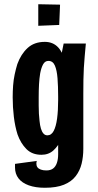

<svg xmlns="http://www.w3.org/2000/svg" viewBox="-20 -722 465 908"><path d="M192 166Q148 166 116 154.5Q84 143 67.5 121.5Q51 100 51 70Q51 65 51 61Q51 57 51 53L154 39Q153 42 152.5 45Q152 48 152 52Q152 62 157 69Q162 76 173 80Q184 84 199 84Q219 84 231 75Q243 66 249 48.5Q255 31 255 7Q255 -19 255 -60.5Q255 -102 255 -157Q255 -212 255 -277Q255 -320 257 -354.5Q259 -389 263 -417Q267 -445 271.5 -469Q276 -493 281 -516H386Q383 -483 380.5 -455Q378 -427 376.5 -400.5Q375 -374 374.5 -344.5Q374 -315 374 -278Q374 -232 374 -198.5Q374 -165 374 -137Q374 -109 374 -81Q374 -53 374 -18Q374 19 366 52Q358 85 338 111Q318 137 282.5 151.5Q247 166 192 166ZM176 10Q132 10 105 -17Q78 -44 63 -86Q51 -124 45.5 -169.5Q40 -215 40 -262Q40 -290 42 -317.5Q44 -345 49.5 -370.5Q55 -396 62 -419Q79 -466 110.5 -495Q142 -524 192 -524Q231 -524 255.5 -497.5Q280 -471 292 -410.5Q304 -350 304 -250L255 -265Q255 -314 252 -352Q249 -390 239.5 -412Q230 -434 209 -434Q193 -434 184 -418Q175 -402 170 -375Q166 -351 164.5 -322.5Q163 -294 163 -263Q163 -243 163 -223Q163 -203 164 -184.5Q165 -166 167 -150Q169 -129 173.5 -114Q178 -99 185.5 -90.5Q193 -82 204 -82Q223 -82 234 -103Q245 -124 250 -161.5Q255 -199 255 -248L304 -250Q304 -232 301.5 -200.5Q299 -169 291.5 -133Q284 -97 270 -64.5Q256 -32 233 -11Q210 10 176 10ZM161 -600V-702L264 -700L260 -604Z"/></svg>

Font: Truculenta ExtraBold
Style: Regular
Weight: 800
Version: Version 1.002